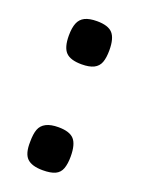

<svg xmlns="http://www.w3.org/2000/svg" viewBox="-99 -506 416 565"><g transform="rotate(20 109.0 -223.5)"><path d="M107 -322Q72 -322 57.5 -337Q43 -352 43 -389Q43 -413 49 -428Q55 -443 69 -450Q83 -457 107 -457Q142 -457 156 -441.5Q170 -426 170 -389Q170 -365 164.5 -350.5Q159 -336 145 -329Q131 -322 107 -322ZM106 10Q72 10 57 -4.5Q42 -19 43 -56Q43 -81 48.5 -95.5Q54 -110 68.5 -117.5Q83 -125 107 -125Q142 -125 156 -109.5Q170 -94 170 -56Q170 -33 164.5 -18Q159 -3 145 3.5Q131 10 106 10Z"/></g></svg>

Font: Fredoka SemiCondensed Medium
Style: Regular
Weight: 500
Width: 4
Designer: Ben Nathan
Foundry: Milena B. Brandão, Ben Nathan
Version: Version 2.001